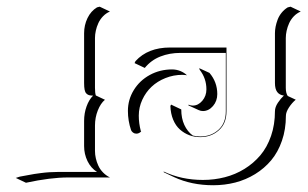

<svg xmlns="http://www.w3.org/2000/svg" viewBox="-20 -508 905 565"><path d="M356.4 -181.6Q356.4 -214.8 373.7 -242.9Q390.9 -271 420.8 -287.4Q450.7 -303.7 486.3 -303.7Q498.8 -303.7 510.4 -299.1Q522 -294.4 530.3 -286.4L526.6 -287.1Q522 -287.8 516.8 -287.8Q490.7 -287.8 466.9 -278.3Q443.1 -268.8 426 -252.7Q408.9 -236.6 398.7 -214.4Q388.4 -192.1 388.4 -167.7Q388.4 -144.8 394.3 -122.8L395.5 -121.3Q395.3 -121.1 394.4 -120.4Q393.6 -119.6 393.1 -119.1Q387.7 -114.7 381.1 -114.7Q375.5 -114.7 371.3 -118Q367.2 -121.3 365.7 -125Q356.4 -152.8 356.4 -181.6ZM376 -322.3 378.7 -328.1Q415.3 -368.2 480.5 -368.2Q611.8 -368.2 644.5 -368.2H646.5V-366.2V-180.7Q646.5 -144.5 623.9 -124.5Q601.3 -104.5 569.3 -104.5Q552.2 -104.5 537 -110.2Q521.7 -116 509.4 -127Q497.1 -137.9 489.6 -155.8Q482.2 -173.6 481.4 -196L483.4 -200.2L513.4 -186Q513.4 -159.7 522.5 -140.3Q531.5 -120.8 547.4 -109.1Q557.9 -106.4 569.3 -106.4Q600.8 -106.4 622.7 -125.9Q644.5 -145.3 644.5 -180.7V-352.3H510.5Q479 -352.3 451.9 -341.7Q424.8 -331.1 406 -308.1ZM461.4 -3.4Q513.9 21.5 577.1 21.5Q610.6 21.5 641.6 13.5Q672.6 5.6 699.5 -11Q726.3 -27.6 746.2 -51.1Q766.1 -74.7 777.6 -108Q789.1 -141.4 789.1 -180.7Q789.1 -192.6 797.7 -205.6Q806.4 -218.5 815.4 -226.8Q802.5 -228.3 795.8 -237.2Q789.1 -246.1 789.1 -263.7V-410.2Q789.1 -419.4 791 -429.4Q793 -439.5 797 -450.2Q801 -460.9 808.7 -470.5Q816.4 -480 826.7 -486.3L835 -488.3L865 -474.1Q853.5 -469.2 844.7 -460.1Q835.9 -450.9 830.9 -439.8Q825.9 -428.7 823.5 -417.6Q821 -406.5 821 -396V-249.5Q821 -234.1 826.7 -225.6L850.3 -214.6Q839.4 -205.6 830.3 -191.8Q821.3 -178 821.3 -167Q821.3 -127.4 809.7 -93.9Q798.1 -60.3 778.1 -36.4Q758.1 -12.5 730.8 4.3Q703.6 21 672.4 29.1Q641.1 37.1 607.4 37.1Q543.7 37.1 492.2 13.2L462.2 -1ZM534.2 -198 534.9 -200Q540.8 -197.3 547.4 -197.3Q563.2 -197.3 575.3 -211.4Q587.4 -225.6 587.4 -245.1Q587.4 -277.3 567.6 -302.7L566.2 -307.4L596.4 -293.5Q619.4 -266.6 619.4 -231.2Q619.4 -210.7 606.8 -196Q594.2 -181.4 577.4 -181.2Q570.6 -181.2 564.5 -184.1ZM26.4 15.6 38.6 11.7Q42.7 11 58.3 8.1Q74 5.1 80.9 4Q87.9 2.9 101 1.2Q114 -0.5 125.9 -1.2Q137.7 -2 150.1 -2H265.6Q247.6 -13.2 237.5 -33.9Q227.5 -54.7 227.5 -78.1V-152.3Q227.5 -174.8 234.7 -194.8Q241.9 -214.8 253.9 -226.6Q246.6 -226.8 242.3 -227.9Q238 -229 234.3 -232.7Q230.5 -236.3 229 -243.9Q227.5 -251.5 227.5 -263.7V-410.2Q227.5 -433.8 237.4 -454.6Q247.3 -475.3 265.4 -486.3L273.4 -488.3L303.5 -474.1Q292 -469.2 283.2 -460.1Q274.4 -450.9 269.4 -439.9Q264.4 -429 262 -417.8Q259.5 -406.7 259.5 -396.2V-249.5Q259.5 -234.4 262 -227.1L288.8 -214.4Q276.1 -203.9 267.8 -183Q259.5 -162.1 259.5 -138.4V-64Q259.5 -53 262 -42.1Q264.4 -31.2 269.4 -20.4Q274.4 -9.5 283.2 -0.5Q292 8.5 303.5 14.2H180.4Q128.9 14.2 56.4 29.8Z"/></svg>

Font: AgreloyOut1
Style: Medium
Weight: 400
Designer: gluk
Foundry: gluk
Version: Version 0.27